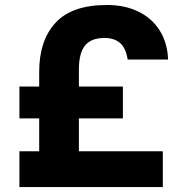

<svg xmlns="http://www.w3.org/2000/svg" viewBox="-20 -762 751 782"><path d="M416 -741.7Q487.3 -741.7 542.5 -715.3Q597.7 -689 629.9 -638.7Q662.1 -588.4 664.6 -519.5H500Q492.2 -567.9 468.3 -587.6Q444.3 -607.4 405.3 -607.4Q351.6 -607.4 326.4 -576.7Q301.3 -545.9 301.3 -478.5V-409.7H480.5V-279.8H301.3V-146H643.1V0H59.1V-146H139.6V-279.8H59.1V-409.7H139.6V-468.8Q139.6 -597.2 206.3 -669.4Q272.9 -741.7 416 -741.7Z"/></svg>

Font: Glacial Indifference
Style: Bold
Weight: 700
Designer: Alfredo Marco Pradil
Foundry: Alfredo Marco Pradil
Version: Version 1.312